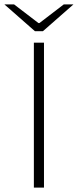

<svg xmlns="http://www.w3.org/2000/svg" viewBox="-57 -853 354 873"><path d="M97 0V-659H143V0ZM102 -711 -37 -833H7L118 -748H122L233 -833H277L138 -711Z"/></svg>

Font: Source Sans 3 Light
Style: Regular
Weight: 300
Designer: Paul D. Hunt
Foundry: Adobe
Version: Version 3.052;hotconv 1.1.0;makeotfexe 2.6.0